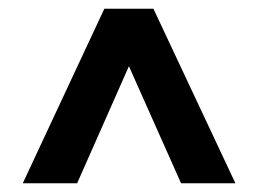

<svg xmlns="http://www.w3.org/2000/svg" viewBox="-20 -720 589 438"><path d="M218 -700H330L517 -302H393L246 -632H302L156 -302H32Z"/></svg>

Font: Pathway Extreme SemiCondensed ExtraBold
Style: Regular
Weight: 800
Width: 4
Version: Version 1.001;gftools[0.9.26]